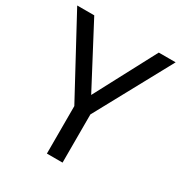

<svg xmlns="http://www.w3.org/2000/svg" viewBox="-168 -835 902 956"><g transform="rotate(30 283.0 -357.0)"><path d="M283 -363 469 -714H566L328 -277V0H238V-273L0 -714H98Z"/></g></svg>

Font: ugurmukhi85
Style: Book
Weight: 400
Designer: Jelle Bosma - Monotype Design Team
Foundry: Monotype Imaging Inc.
Version: Version 2.003